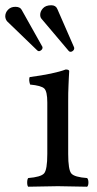

<svg xmlns="http://www.w3.org/2000/svg" viewBox="-77 -705 368 727"><path d="M-19 -679.2Q-1 -679.2 4.9 -668L83 -528.8Q84 -527.8 84 -524.9Q84 -519 79.1 -515.1Q74.2 -511.2 70.8 -511.2Q66.9 -511.2 64 -514.2L-49.8 -624Q-56.6 -631.8 -57.1 -643.1Q-57.1 -657.2 -46.6 -668.2Q-36.1 -679.2 -19 -679.2ZM117.2 -685.1Q134.3 -685.1 140.1 -670.9L202.6 -527.8Q204.1 -524.9 204.1 -522Q204.1 -520 203.1 -517.6Q202.1 -515.1 198.5 -512Q194.8 -508.8 189.9 -508.8Q186 -508.8 183.1 -512.2L81.1 -632.8Q75.2 -638.7 75.2 -648.9Q75.2 -662.1 85.7 -673.6Q96.2 -685.1 117.2 -685.1ZM181.2 -122.1Q181.2 -62 193.1 -48.1Q205.1 -34.2 252.9 -30.8Q257.8 -25.9 257.8 -13.9Q257.8 -2 252.9 2Q167 0 142.1 0Q114.3 0 29.8 2Q25.9 -2 25.9 -13.9Q25.9 -25.9 29.8 -30.8Q77.6 -34.7 89.8 -48.3Q102.1 -62 102.1 -122.1V-316.9Q102.1 -358.9 90.6 -369.9Q79.1 -380.9 37.1 -384.8Q31.2 -401.9 35.2 -413.1Q127.9 -425.3 171.9 -441.9Q185.1 -441.9 185.1 -435.1Q185.1 -432.6 184.6 -428Q184.1 -423.3 183.6 -409.4Q183.1 -395.5 182.4 -382.6Q181.6 -369.6 181.4 -352.5Q181.2 -335.4 181.2 -321.3Z"/></svg>

Font: Linux Libertine Capitals
Style: Small Caps
Weight: 400
Designer: Philipp H. Poll
Foundry: Philipp H. Poll
Version: Version 5.1.3